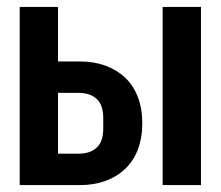

<svg xmlns="http://www.w3.org/2000/svg" viewBox="-20 -536 640 556"><path d="M37 -516H148V-358H212Q252 -358 285 -346Q318 -334 342 -311.5Q366 -289 379 -255.5Q392 -222 392 -179Q392 -136 379 -102.5Q366 -69 342 -46.5Q318 -24 285 -12Q252 0 212 0H37ZM208 -91Q241 -91 260 -108.5Q279 -126 279 -164V-194Q279 -232 260 -249.5Q241 -267 208 -267H148V-91ZM451 -516H562V0H451Z"/></svg>

Font: IBM Plex Mono SemiBold
Style: Regular
Weight: 600
Monospace: yes
Designer: Mike Abbink, Paul van der Laan, Pieter van Rosmalen
Foundry: Bold Monday
Version: Version 2.3